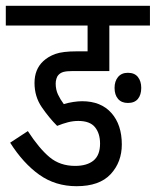

<svg xmlns="http://www.w3.org/2000/svg" viewBox="-20 -642 537 662"><path d="M250 -225Q232 -225 214.5 -220.5Q197 -216 177 -208Q149 -236 124 -272.5Q99 -309 99 -356Q99 -403 129 -431Q146 -447 171 -456Q196 -465 245 -465H282V-554H0V-622H497V-554H357V-397H230Q210 -397 199 -394Q188 -391 181 -383Q177 -379 174.5 -370.5Q172 -362 172 -354Q172 -333 180 -316Q188 -299 200 -283Q216 -288 233 -290.5Q250 -293 263 -293Q328 -293 364 -252.5Q400 -212 400 -144Q400 -83 361.5 -41.5Q323 0 244 0Q171 0 115.5 -39.5Q60 -79 15 -150L76 -190Q115 -130 151 -100Q187 -70 239 -70Q280 -70 302.5 -88.5Q325 -107 325 -147Q325 -182 307.5 -203.5Q290 -225 250 -225ZM375 -339Q375 -362 387 -376.5Q399 -391 421 -391Q444 -391 455.5 -376.5Q467 -362 467 -339Q467 -315 455.5 -301Q444 -287 421 -287Q399 -287 387 -301Q375 -315 375 -339Z"/></svg>

Font: Noto Sans ExtraCondensed
Style: Regular
Weight: 400
Width: 2
Designer: Monotype Design Team
Foundry: Monotype Imaging Inc.
Version: Version 2.013; ttfautohint (v1.8.4.7-5d5b)